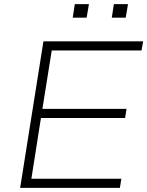

<svg xmlns="http://www.w3.org/2000/svg" viewBox="-20 -904 709 924"><path d="M77 0 189 -705H669L661 -661H229L184 -380H589L582 -336H177L131 -44H564L557 0ZM518 -819 528 -884H596L585 -819ZM330 -819 340 -884H408L397 -819Z"/></svg>

Font: Nunito Sans 10pt SemiExpanded ExtraLight
Style: Italic
Weight: 250
Width: 6
Italic angle: -9°
Designer: Vernon Adams
Foundry: Vernon Adams
Version: Version 3.101;gftools[0.9.27]